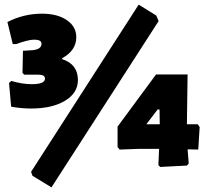

<svg xmlns="http://www.w3.org/2000/svg" viewBox="-20 -714 899 828"><path d="M578 -694 654 -647 664 -623 202 94 120 44 114 27ZM161 -655Q228 -655 268.5 -627Q309 -599 309 -554Q309 -496 248 -463V-459Q316 -437 316 -369Q316 -313 260.5 -279.5Q205 -246 114 -246Q70 -246 28 -254L19 -356L29 -365Q75 -351 117 -351Q174 -351 174 -375Q174 -392 146 -392H84L77 -400L79 -495L112 -497Q159 -499 159 -525Q159 -543 128 -543Q102 -543 50 -524H35L12 -619Q82 -655 161 -655ZM789 -393 786 -178H833L841 -166L835 -69L789 -70L794 -9L786 0L671 6L663 -2L666 -72H579L496 -69L487 -80V-168L653 -393ZM611 -178H669L668 -242H660Z"/></svg>

Font: Alegreya Sans SC Black
Style: Regular
Weight: 900
Designer: Juan Pablo del Peral
Foundry: Huerta Tipografica
Version: Version 2.007